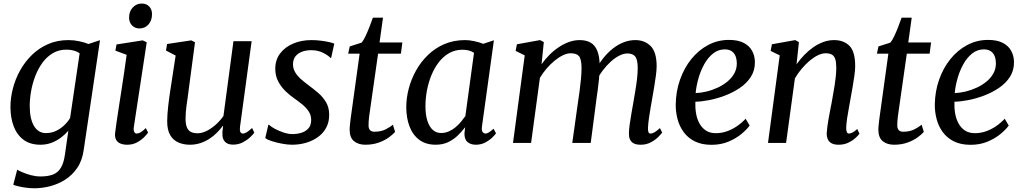

<svg xmlns="http://www.w3.org/2000/svg" viewBox="-20 -786 5631 1056"><path d="M440.5 38Q432.5 97 404.5 137.8Q376.5 178.5 337.2 203Q298 227.5 254.2 238.5Q210.5 249.5 169.5 249.5Q147 249.5 124 246.5Q101 243.5 82 239Q63 234.5 53 230L74.5 147.5Q85.5 154 105.8 162.5Q126 171 151.5 177.8Q177 184.5 203 184.5Q244 184.5 271.2 174Q298.5 163.5 314.5 137.2Q330.5 111 337 65L356 -67Q339.5 -48 316.5 -30.2Q293.5 -12.5 264.8 -1.2Q236 10 202.5 10Q146 10 109.5 -17.2Q73 -44.5 55.2 -91.5Q37.5 -138.5 37.5 -198Q37.5 -247 50.8 -298.8Q64 -350.5 90.2 -398Q116.5 -445.5 155.2 -483.5Q194 -521.5 244.5 -543.5Q295 -565.5 357 -565.5Q387 -565.5 416.5 -559Q446 -552.5 466.5 -544L530 -565ZM418 -492.5Q404 -503 385 -508Q366 -513 346 -513Q303.5 -513 270.5 -493.5Q237.5 -474 213.5 -441Q189.5 -408 174 -367.5Q158.5 -327 151 -284.2Q143.5 -241.5 143.5 -203Q143.5 -167.5 149.5 -140Q155.5 -112.5 167 -93.2Q178.5 -74 195 -64Q211.5 -54 232.5 -54Q263 -54 288.5 -66.2Q314 -78.5 333.8 -97.5Q353.5 -116.5 365.5 -137Z M679.5 10Q657.5 10 641.8 3.2Q626 -3.5 618.5 -17.5Q611 -31.5 613 -53.5Q615 -73 620.2 -107.8Q625.5 -142.5 632.2 -187.5Q639 -232.5 647 -283Q655 -333.5 662.5 -385Q670 -436.5 676.5 -484.5L614.5 -507.5L621 -541.5L765 -564L787 -553.5L716 -87Q713.5 -69 718.5 -60.2Q723.5 -51.5 731.5 -51.5Q742 -51.5 753.5 -58.2Q765 -65 782 -81.5L794.5 -56.5Q789.5 -49 774.2 -33Q759 -17 735 -3.5Q711 10 679.5 10ZM747 -629.5Q722 -629.5 705.8 -646.5Q689.5 -663.5 690 -691.5Q690.5 -724 710.5 -745.2Q730.5 -766.5 760 -766.5Q785.5 -766.5 801 -750Q816.5 -733.5 816 -707.5Q816 -673 796.5 -651.2Q777 -629.5 747 -629.5Z M1024 10Q990 10 961.8 -2Q933.5 -14 916.5 -42.2Q899.5 -70.5 899.5 -119Q899.5 -136.5 901 -157.5Q902.5 -178.5 905 -202Q907.5 -225.5 910.8 -249Q914 -272.5 917.5 -294L946 -480.5L893 -508L899 -544L1032 -564L1052.5 -553.5L1017.5 -290Q1015 -269 1012 -248.2Q1009 -227.5 1006.2 -207.8Q1003.5 -188 1002 -169.8Q1000.5 -151.5 1000.5 -135Q1000.5 -102.5 1008.2 -84.8Q1016 -67 1030.8 -60Q1045.5 -53 1066 -53Q1092 -53 1118.8 -67Q1145.5 -81 1169 -102.5Q1192.5 -124 1209 -148L1264 -559.5H1364L1300 -88Q1297.5 -69.5 1302 -60.5Q1306.5 -51.5 1315.5 -51.5Q1325 -51.5 1336.8 -58.5Q1348.5 -65.5 1366.5 -82L1378.5 -56.5Q1374 -49 1358 -33.2Q1342 -17.5 1317.2 -4Q1292.5 9.5 1262 9.5Q1231 9.5 1216.2 -7.5Q1201.5 -24.5 1203.5 -52.5Q1203 -54.5 1203.2 -59Q1203.5 -63.5 1204.2 -69.2Q1205 -75 1205.8 -81Q1206.5 -87 1207 -92.5L1205.5 -93.5Q1191 -74 1172.5 -55.5Q1154 -37 1131 -22.2Q1108 -7.5 1081.5 1.2Q1055 10 1024 10Z M1801.5 -468H1796.5Q1787 -480 1758 -495Q1729 -510 1692 -510Q1664.5 -510 1642.2 -502Q1620 -494 1606.5 -478Q1593 -462 1591.5 -437Q1590.5 -411.5 1602.5 -390.2Q1614.5 -369 1634.8 -351.2Q1655 -333.5 1678.5 -316Q1703.5 -297.5 1729.5 -275.5Q1755.5 -253.5 1773 -224.2Q1790.5 -195 1790.5 -154Q1790.5 -114 1774 -83.5Q1757.5 -53 1728.8 -32.2Q1700 -11.5 1663.5 -0.8Q1627 10 1586 10Q1561.5 10 1530.8 4.2Q1500 -1.5 1474.5 -9.8Q1449 -18 1439 -27L1456 -100H1459Q1470.5 -89 1492.5 -77.2Q1514.5 -65.5 1540.2 -57Q1566 -48.5 1588 -48.5Q1613 -48.5 1636.8 -55.5Q1660.5 -62.5 1676 -79.5Q1691.5 -96.5 1691.5 -126.5Q1691.5 -153 1677.2 -174Q1663 -195 1641.5 -212.5Q1620 -230 1597 -246Q1576.5 -260 1552.5 -282.5Q1528.5 -305 1511.2 -336.2Q1494 -367.5 1494 -408Q1494 -456.5 1520.5 -491.8Q1547 -527 1592.2 -546.2Q1637.5 -565.5 1693 -565.5Q1719.5 -565.5 1745 -562.2Q1770.5 -559 1790.2 -554.5Q1810 -550 1818.5 -546Z M2014.5 -175.5Q2012 -158 2010.2 -145Q2008.5 -132 2007.8 -120.2Q2007 -108.5 2007 -95.5Q2007 -79.5 2015 -70.5Q2023 -61.5 2039.5 -61.5Q2075 -61.5 2100.2 -74.2Q2125.5 -87 2141 -100L2153 -60.5Q2141 -46.5 2118.2 -30Q2095.5 -13.5 2063 -1.8Q2030.5 10 1989 10Q1951.5 10 1927.2 -9.5Q1903 -29 1903 -73.5Q1903 -79 1903.5 -86Q1904 -93 1905 -102.8Q1906 -112.5 1907.5 -125.2Q1909 -138 1911.5 -155L1958 -491H1895L1903.5 -530.5L1968.5 -551.5Q1979 -563 1990.5 -587.5Q2002 -612 2012.8 -640Q2023.5 -668 2031 -689H2086.5L2067.5 -552.5H2193L2185 -491H2059.5Z M2631 -92Q2627.5 -69 2634.2 -60.2Q2641 -51.5 2650 -51.5Q2659 -51.5 2669.2 -58Q2679.5 -64.5 2694.5 -78L2708 -53Q2704 -46 2688.8 -30.8Q2673.5 -15.5 2650 -2.8Q2626.5 10 2597 10Q2568.5 10 2551 -5.2Q2533.5 -20.5 2534.5 -54.5L2538.5 -86.5Q2521 -63.5 2498.2 -41.2Q2475.5 -19 2445.5 -4.5Q2415.5 10 2376.5 10Q2322 10 2286 -17Q2250 -44 2232.2 -91Q2214.5 -138 2214.5 -197Q2214.5 -246.5 2228 -298.2Q2241.5 -350 2268 -397.8Q2294.5 -445.5 2333.8 -483.5Q2373 -521.5 2424.2 -543.5Q2475.5 -565.5 2538 -565.5Q2561.5 -565.5 2589 -559.5Q2616.5 -553.5 2638 -545L2696.5 -564.5ZM2587 -495.5Q2573.5 -504.5 2557.8 -508.5Q2542 -512.5 2524 -512.5Q2483.5 -512.5 2451 -494.2Q2418.5 -476 2394 -444.5Q2369.5 -413 2353 -372.8Q2336.5 -332.5 2328.2 -288.5Q2320 -244.5 2320 -201.5Q2320 -153.5 2331 -120.5Q2342 -87.5 2361 -71Q2380 -54.5 2405.5 -54.5Q2428.5 -54.5 2448.5 -63.2Q2468.5 -72 2485.2 -86Q2502 -100 2515.5 -116.2Q2529 -132.5 2539.5 -147.5Z M2971 -554.5 2958.5 -432.5Q2977.5 -459.5 3001.2 -483.5Q3025 -507.5 3052.5 -526Q3080 -544.5 3109.2 -555Q3138.5 -565.5 3168 -565.5Q3204.5 -565.5 3228.8 -551.2Q3253 -537 3265.2 -506.2Q3277.5 -475.5 3278.5 -425.5Q3278.5 -420.5 3278.2 -414.5Q3278 -408.5 3277.5 -402.5Q3277 -396.5 3276.5 -389.5L3261 -409Q3278.5 -442.5 3302 -471Q3325.5 -499.5 3353 -520.8Q3380.5 -542 3411.2 -553.8Q3442 -565.5 3474.5 -565.5Q3526 -565.5 3558.8 -532.5Q3591.5 -499.5 3591.5 -421.5Q3591.5 -401 3587.5 -370.8Q3583.5 -340.5 3578 -307.5Q3572.5 -274.5 3567.5 -246.5Q3563 -220.5 3558 -191.5Q3553 -162.5 3549 -134.5Q3545 -106.5 3544 -84Q3543 -67 3546.5 -59.2Q3550 -51.5 3557.5 -51.5Q3568.5 -51.5 3580.2 -58.5Q3592 -65.5 3609.5 -81.5L3622 -57Q3617 -49.5 3601 -33.2Q3585 -17 3560.2 -3.5Q3535.5 10 3503.5 10Q3479 10 3464.5 2Q3450 -6 3444.2 -20.5Q3438.5 -35 3439 -54Q3439.5 -74.5 3443.5 -103.2Q3447.5 -132 3453 -163.2Q3458.5 -194.5 3463.5 -223Q3468 -251 3473.8 -284Q3479.5 -317 3483.5 -350.5Q3487.5 -384 3487.5 -413Q3487 -459.5 3473.2 -475.8Q3459.5 -492 3430.5 -492Q3410 -492 3386.5 -480.2Q3363 -468.5 3339.5 -447.2Q3316 -426 3295 -398.2Q3274 -370.5 3259 -338L3278 -398Q3277 -375 3274.2 -348.2Q3271.5 -321.5 3268 -295Q3264.5 -268.5 3261 -245L3229 0H3127.5L3158.5 -221Q3163 -249.5 3167.5 -283.2Q3172 -317 3175.2 -350.5Q3178.5 -384 3178.5 -412.5Q3178 -460.5 3164.8 -476.8Q3151.5 -493 3118.5 -493Q3099 -493 3076.5 -482.2Q3054 -471.5 3031 -452.8Q3008 -434 2987 -409.8Q2966 -385.5 2949.5 -358L2901 0H2801.5L2866 -481.5L2816 -506L2823 -542.5L2950.5 -565.5Z M4103 -95.5Q4089 -75.5 4059.5 -50.5Q4030 -25.5 3987.8 -7.5Q3945.5 10.5 3893.5 10.5Q3840 10.5 3802 -8.2Q3764 -27 3740.5 -59Q3717 -91 3706.5 -130.8Q3696 -170.5 3696.5 -211.5Q3697.5 -283.5 3720 -347.5Q3742.5 -411.5 3782 -460.8Q3821.5 -510 3874.5 -538.2Q3927.5 -566.5 3989.5 -566.5Q4038.5 -566.5 4069.8 -550.5Q4101 -534.5 4116.2 -507Q4131.5 -479.5 4132 -445.5Q4132.5 -398.5 4109.5 -363Q4086.5 -327.5 4048.5 -302Q4010.5 -276.5 3966.5 -260Q3922.5 -243.5 3879.5 -235.2Q3836.5 -227 3804.5 -226.5Q3803 -195 3808 -164.2Q3813 -133.5 3826.2 -108.5Q3839.5 -83.5 3861.8 -68.5Q3884 -53.5 3917 -53.5Q3947.5 -53.5 3976.2 -63.2Q4005 -73 4031.8 -91Q4058.5 -109 4081 -133ZM3967 -514.5Q3930 -514.5 3901.5 -491.5Q3873 -468.5 3853 -432.2Q3833 -396 3821.2 -354Q3809.5 -312 3806 -274Q3834 -275 3865.5 -282.5Q3897 -290 3926.8 -303.8Q3956.5 -317.5 3980.5 -337.2Q4004.5 -357 4018.5 -382Q4032.5 -407 4032.5 -437.5Q4032 -476 4014.8 -495.2Q3997.5 -514.5 3967 -514.5Z M4361 -432.5Q4380.5 -460 4403.8 -484Q4427 -508 4453.8 -526.5Q4480.5 -545 4509 -555.2Q4537.5 -565.5 4567.5 -565.5Q4620.5 -565.5 4652 -533.8Q4683.5 -502 4683.5 -422.5Q4683.5 -401 4679.2 -370.2Q4675 -339.5 4669.2 -306.5Q4663.5 -273.5 4658.5 -246.5Q4654.5 -221 4648.8 -191.8Q4643 -162.5 4639 -134.5Q4635 -106.5 4634 -84Q4634 -67 4637.8 -59.2Q4641.5 -51.5 4648 -51.5Q4657.5 -51.5 4668.8 -57.2Q4680 -63 4695 -76.5L4707 -51Q4703.5 -44.5 4687.8 -29.5Q4672 -14.5 4647.8 -2.2Q4623.5 10 4592.5 10Q4568.5 10 4554 2.2Q4539.5 -5.5 4533 -20Q4526.5 -34.5 4527 -55Q4528 -70 4530.5 -89.8Q4533 -109.5 4537 -132Q4541 -154.5 4545.5 -177.5Q4550 -200.5 4554 -221Q4557.5 -242.5 4562 -266.8Q4566.5 -291 4570.5 -316.5Q4574.5 -342 4577 -366.8Q4579.5 -391.5 4579.5 -413Q4579.5 -444 4573.8 -461.2Q4568 -478.5 4555.2 -485.8Q4542.5 -493 4521 -493Q4501 -493 4478.2 -482Q4455.5 -471 4432.8 -451.8Q4410 -432.5 4389 -407.5Q4368 -382.5 4352 -355L4303.5 0H4204L4268.5 -481.5L4218.5 -506L4225.5 -542.5L4353.5 -565.5L4374 -554.5Z M4922.5 -175.5Q4920 -158 4918.2 -145Q4916.5 -132 4915.8 -120.2Q4915 -108.5 4915 -95.5Q4915 -79.5 4923 -70.5Q4931 -61.5 4947.5 -61.5Q4983 -61.5 5008.2 -74.2Q5033.5 -87 5049 -100L5061 -60.5Q5049 -46.5 5026.2 -30Q5003.5 -13.5 4971 -1.8Q4938.5 10 4897 10Q4859.5 10 4835.2 -9.5Q4811 -29 4811 -73.5Q4811 -79 4811.5 -86Q4812 -93 4813 -102.8Q4814 -112.5 4815.5 -125.2Q4817 -138 4819.5 -155L4866 -491H4803L4811.5 -530.5L4876.5 -551.5Q4887 -563 4898.5 -587.5Q4910 -612 4920.8 -640Q4931.5 -668 4939 -689H4994.5L4975.5 -552.5H5101L5093 -491H4967.5Z M5528 -95.5Q5514 -75.5 5484.5 -50.5Q5455 -25.5 5412.8 -7.5Q5370.5 10.5 5318.5 10.5Q5265 10.5 5227 -8.2Q5189 -27 5165.5 -59Q5142 -91 5131.5 -130.8Q5121 -170.5 5121.5 -211.5Q5122.5 -283.5 5145 -347.5Q5167.5 -411.5 5207 -460.8Q5246.5 -510 5299.5 -538.2Q5352.5 -566.5 5414.5 -566.5Q5463.5 -566.5 5494.8 -550.5Q5526 -534.5 5541.2 -507Q5556.5 -479.5 5557 -445.5Q5557.5 -398.5 5534.5 -363Q5511.5 -327.5 5473.5 -302Q5435.5 -276.5 5391.5 -260Q5347.5 -243.5 5304.5 -235.2Q5261.5 -227 5229.5 -226.5Q5228 -195 5233 -164.2Q5238 -133.5 5251.2 -108.5Q5264.5 -83.5 5286.8 -68.5Q5309 -53.5 5342 -53.5Q5372.5 -53.5 5401.2 -63.2Q5430 -73 5456.8 -91Q5483.5 -109 5506 -133ZM5392 -514.5Q5355 -514.5 5326.5 -491.5Q5298 -468.5 5278 -432.2Q5258 -396 5246.2 -354Q5234.5 -312 5231 -274Q5259 -275 5290.5 -282.5Q5322 -290 5351.8 -303.8Q5381.5 -317.5 5405.5 -337.2Q5429.5 -357 5443.5 -382Q5457.5 -407 5457.5 -437.5Q5457 -476 5439.8 -495.2Q5422.5 -514.5 5392 -514.5Z"/></svg>

Font: Merriweather 24pt
Style: Italic
Weight: 400
Italic angle: -7.8°
Designer: Eben Sorkin
Foundry: Eben Sorkin
Version: Version 2.101